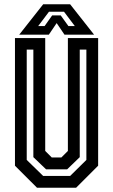

<svg xmlns="http://www.w3.org/2000/svg" viewBox="-20 -878 529 898"><path d="M153 0 50 -103V-700H191.5V-172L222 -141.5H267L297.5 -172V-700H439V-103L336 0ZM182 -55H308L384 -130V-646H353V-143L294 -86H195.5L136 -143V-646H105V-130ZM182 -858H308L420 -716H281.5L245 -770L208.5 -716H70ZM209 -823 158.5 -756H188.5L224 -806H264L300 -756H330L279.5 -823Z"/></svg>

Font: Tourney Condensed SemiBold
Style: Regular
Weight: 600
Width: 3
Designer: Tyler Finck
Foundry: Etcetera Type Co
Version: Version 1.010; ttfautohint (v1.8.3)